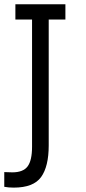

<svg xmlns="http://www.w3.org/2000/svg" viewBox="-71 -712 399 886"><path d="M-51.3 82.1Q-34.6 83.3 -14.1 83.3Q35.9 83.3 56.4 55.8Q76.9 28.2 76.9 -34.6V-621.8H0V-692.3H230.8V-621.8H153.8V-41Q153.8 56.4 118.6 105.1Q83.3 153.8 -7.7 153.8Q-32.1 153.8 -51.3 150Z"/></svg>

Font: Slabo 13px
Style: Regular
Weight: 400
Designer: John Hudson
Foundry: Tiro Typeworks Ltd.
Version: Version 1.02 Build 005a